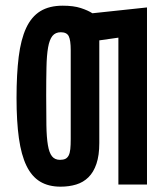

<svg xmlns="http://www.w3.org/2000/svg" viewBox="-20 -665 590 692"><path d="M406.7 0V-529.3L337.9 -519.5V-149.4Q337.9 -105 327.6 -74.7Q317.4 -44.4 298.8 -26.1Q280.3 -7.8 254.6 0Q229 7.8 198.2 7.8Q154.8 7.8 124.5 -10.5Q94.2 -28.8 75.4 -67.6Q56.6 -106.4 48.1 -167Q39.6 -227.5 39.6 -312Q39.6 -397.5 47.4 -460.2Q55.2 -522.9 74.2 -564Q93.3 -605 125.5 -624.8Q157.7 -644.5 206.1 -644.5Q245.1 -644.5 271.2 -636Q297.4 -627.4 313 -617.2L509.8 -638.2V0ZM146.5 -319.8Q146.5 -257.8 147.2 -213.9Q147.9 -169.9 152.6 -142.1Q157.2 -114.3 167.5 -101.6Q177.7 -88.9 196.3 -88.9Q208 -88.9 215.6 -92.5Q223.1 -96.2 227.5 -104.7Q231.9 -113.3 233.4 -127.7Q234.9 -142.1 234.9 -163.6V-483.9Q234.9 -520 227.8 -534.4Q220.7 -548.8 199.2 -548.8Q179.7 -548.8 168.9 -535.4Q158.2 -522 153.3 -493.9Q148.4 -465.8 147.5 -422.6Q146.5 -379.4 146.5 -319.8Z"/></svg>

Font: Code New Roman
Style: Bold
Weight: 700
Monospace: yes
Designer: Sam Radian
Foundry: Code New Roman
Version: Version 1.508 October 19, 2014